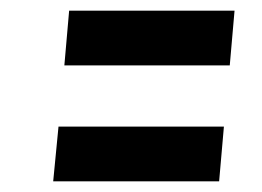

<svg xmlns="http://www.w3.org/2000/svg" viewBox="-20 -445 493 361"><path d="M401 -207 392 -104H80L90 -207ZM421 -425 412 -322H101L110 -425Z"/></svg>

Font: Karla Tamil Inclined
Style: Bold
Weight: 700
Designer: Jonathan Pinhorn
Foundry: Jonathan Pinhorn
Version: Version 1.001